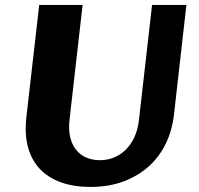

<svg xmlns="http://www.w3.org/2000/svg" viewBox="-20 -735 794 765"><path d="M309.1 -715.3 257.3 -260.3Q252.4 -219.2 259.8 -188.5Q267.1 -157.7 283.7 -137.5Q300.3 -117.2 324.5 -106.9Q348.6 -96.7 377.4 -96.7Q406.7 -96.7 432.9 -106.9Q459 -117.2 480 -137.5Q501 -157.7 515.1 -187.7Q529.3 -217.8 533.7 -257.8L585.9 -715.3H722.7L672.9 -275.9Q666 -216.3 641.1 -164.1Q616.2 -111.8 574 -73.2Q531.7 -34.7 473.1 -12.5Q414.6 9.8 339.8 9.8Q273.9 9.8 222.9 -8.5Q171.9 -26.9 138.7 -62Q105.5 -97.2 91.6 -148.7Q77.6 -200.2 85 -267.1L136.2 -715.3Z"/></svg>

Font: Proza Libre
Style: Bold Italic
Weight: 700
Designer: Jasper de Waard
Foundry: Jasper de Waard
Version: Version 1.000; ttfautohint (v1.4.1.8-43bc)